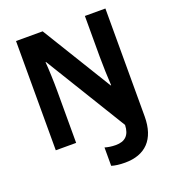

<svg xmlns="http://www.w3.org/2000/svg" viewBox="-163 -838 1063 1179"><g transform="rotate(-20 369.0 -248.5)"><path d="M452 217C583 217 661 142 661 -9V-714H527V-447C527 -387 530 -308 533 -259H530L251 -714H77V0H210V-339C210 -401 207 -480 203 -530H206L530 -1C528 67 494 96 435 96C408 96 384 92 364 86V206C386 213 416 217 452 217Z"/></g></svg>

Font: Noto Sans Georgian SemiCondensed Bold
Style: Regular
Weight: 700
Width: 4
Designer: Monotype Design Team, Akaki Razmadze
Foundry: Google LLC
Version: Version 2.005